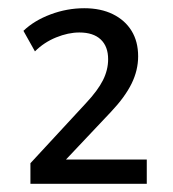

<svg xmlns="http://www.w3.org/2000/svg" viewBox="-20 -729 420 467"><path d="M54 -282V-332L189 -478Q218 -509 230.5 -534Q243 -559 243 -585Q243 -616 225 -633Q207 -650 173 -650Q146 -650 116.5 -638Q87 -626 65 -604L37 -654Q63 -679 103 -694Q143 -709 185 -709Q225 -709 254.5 -694.5Q284 -680 300 -654Q316 -628 316 -592Q316 -558 300 -525.5Q284 -493 250 -457L132 -332V-341H337V-282Z"/></svg>

Font: NunitoSans1
Style: Book
Weight: 400
Designer: Vernon Adams
Foundry: Vernon Adams
Version: Version 3.101;gftools[0.9.27]